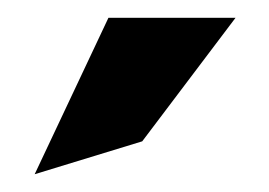

<svg xmlns="http://www.w3.org/2000/svg" viewBox="-20 -772 303 216"><path d="M19 -576 140 -613 245 -752H102Z"/></svg>

Font: Charger Pro
Style: ExBdNar
Weight: 400
Designer: Jasper
Foundry: Cannot Into Space Fonts
Version: Version 1.09